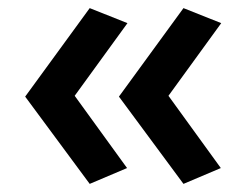

<svg xmlns="http://www.w3.org/2000/svg" viewBox="-20 -494 615 473"><path d="M164 -258 294 -437 201 -474 42 -256 201 -41 293 -80ZM395 -258 525 -437 432 -474 273 -256 432 -41 524 -80Z"/></svg>

Font: Geom Medium
Style: Bold
Weight: 500
Version: Version 1.102